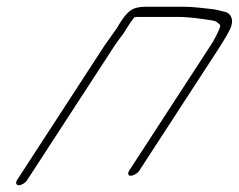

<svg xmlns="http://www.w3.org/2000/svg" viewBox="-20 -503 706 568"><path d="M60.2 30 319.7 -369C327.2 -380 335.6 -391 344.5 -403L366.2 -437C369.7 -442 374.2 -447 377.6 -452C381.1 -453 386.1 -453 391.1 -453H507.1C533.1 -453 568.1 -449 610.7 -442C618.2 -441 624.7 -436 631.3 -429C632.8 -424 625.4 -407 609.2 -378L362 2C357.1 10 358.6 17 366.6 17C374.6 17 387.1 10 392 2L618.9 -347C647.1 -390 662.4 -417 664.8 -428C670.2 -447 662.5 -464 645.5 -468L628.5 -472C624 -473 617.9 -475 608.4 -476C587.4 -478 552.9 -483 525.9 -483H409.9C370.9 -483 357 -469 336.2 -437L325.9 -420L289.7 -369L30.2 30C25.3 38 27.8 45 35.8 45C43.8 45 55.3 38 60.2 30Z"/></svg>

Font: MewTooHand
Style: UltimateIta
Weight: 400
Designer: Mew Too, Robert Jablonski
Version: Version 0.77